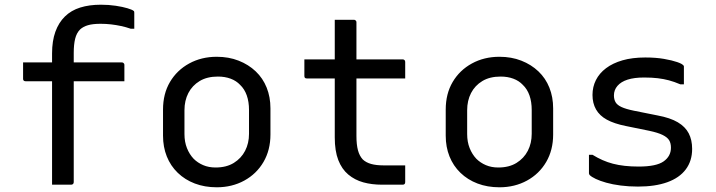

<svg xmlns="http://www.w3.org/2000/svg" viewBox="-20 -784 3040 815"><path d="M78 -519H497Q501 -519 503 -517.5Q505 -516 506.5 -514Q508 -512 508 -508Q508 -490 508 -473.5Q508 -457 508 -439H89Q86 -439 83.5 -440Q81 -441 79.5 -443.5Q78 -446 78 -449Q78 -468 78 -484Q78 -500 78 -519ZM293 -11Q293 -6 290 -3Q287 0 282 0Q261 0 241.5 0Q222 0 201 0Q201 -25 201 -49.5Q201 -74 201 -99Q201 -166 201 -221Q201 -276 201 -328Q201 -380 201 -435.5Q201 -491 201 -557Q201 -610 215 -649Q229 -688 255.5 -714Q282 -740 320.5 -752Q359 -764 408 -764Q442 -764 471.5 -759.5Q501 -755 521 -749Q541 -743 547 -738Q549 -737 549.5 -734.5Q550 -732 550 -730Q550 -713 550 -696Q550 -679 550 -662H535Q515 -669 494 -673.5Q473 -678 451.5 -680.5Q430 -683 407 -683Q374 -683 353.5 -677Q333 -671 320 -659Q305 -644 299 -619.5Q293 -595 293 -560Q293 -513 293 -458Q293 -403 293 -344Q293 -285 293 -226Q293 -167 293 -112.5Q293 -58 293 -11Z M900 -543Q951 -543 993 -526.5Q1035 -510 1065.5 -481Q1096 -452 1112 -412Q1128 -372 1128 -324V-213Q1128 -147 1098.5 -96.5Q1069 -46 1017 -17.5Q965 11 900 11Q849 11 807 -5Q765 -21 734.5 -50.5Q704 -80 688 -120Q672 -160 672 -208V-319Q672 -386 701.5 -436Q731 -486 783 -514.5Q835 -543 900 -543ZM905 -459Q859 -459 827.5 -440Q796 -421 779.5 -389Q763 -357 763 -316V-215Q763 -182 773.5 -155.5Q784 -129 802 -110Q819 -93 842.5 -83Q866 -73 895 -73Q941 -73 972.5 -92.5Q1004 -112 1020.5 -144Q1037 -176 1037 -216V-317Q1037 -352 1027.5 -379Q1018 -406 999 -424Q983 -441 959 -450Q935 -459 905 -459Z M1272 -532H1689Q1694 -532 1697 -529Q1700 -526 1700 -521Q1700 -509 1700 -497.5Q1700 -486 1700 -475Q1700 -464 1700 -451H1283Q1280 -451 1278 -451.5Q1276 -452 1274.5 -453.5Q1273 -455 1272.5 -457Q1272 -459 1272 -462Q1272 -475 1272 -486Q1272 -497 1272 -508.5Q1272 -520 1272 -532ZM1700 -82Q1700 -65 1700 -47Q1700 -29 1700 -11Q1700 -6 1697.5 -3Q1695 0 1689 0Q1686 0 1676 0Q1666 0 1652.5 0Q1639 0 1626 0Q1613 0 1602 0Q1558 0 1522 -10Q1486 -20 1458.5 -43Q1431 -66 1416 -104.5Q1401 -143 1401 -201Q1401 -251 1401 -301Q1401 -351 1401 -400.5Q1401 -450 1401 -500Q1401 -550 1401 -600Q1401 -625 1401 -650Q1401 -675 1401 -700Q1422 -700 1442 -700Q1462 -700 1482 -700Q1486 -700 1488 -698.5Q1490 -697 1491.5 -695Q1493 -693 1493 -689Q1493 -629 1493 -569Q1493 -509 1493 -448.5Q1493 -388 1493 -327.5Q1493 -267 1493 -207Q1493 -170 1499.5 -146Q1506 -122 1520 -107Q1534 -94 1555.5 -88Q1577 -82 1608 -82Q1621 -82 1634 -82Q1647 -82 1660 -82Q1673 -82 1686 -82Z M2100 -543Q2151 -543 2193 -526.5Q2235 -510 2265.5 -481Q2296 -452 2312 -412Q2328 -372 2328 -324V-213Q2328 -147 2298.5 -96.5Q2269 -46 2217 -17.5Q2165 11 2100 11Q2049 11 2007 -5Q1965 -21 1934.5 -50.5Q1904 -80 1888 -120Q1872 -160 1872 -208V-319Q1872 -386 1901.5 -436Q1931 -486 1983 -514.5Q2035 -543 2100 -543ZM2105 -459Q2059 -459 2027.5 -440Q1996 -421 1979.5 -389Q1963 -357 1963 -316V-215Q1963 -182 1973.5 -155.5Q1984 -129 2002 -110Q2019 -93 2042.5 -83Q2066 -73 2095 -73Q2141 -73 2172.5 -92.5Q2204 -112 2220.5 -144Q2237 -176 2237 -216V-317Q2237 -352 2227.5 -379Q2218 -406 2199 -424Q2183 -441 2159 -450Q2135 -459 2105 -459Z M2691 -77Q2766 -77 2797 -99Q2828 -121 2828 -157Q2828 -176 2820.5 -188.5Q2813 -201 2793 -211Q2773 -221 2735 -229L2637 -249Q2587 -259 2556 -276Q2525 -293 2510 -319.5Q2495 -346 2495 -381Q2495 -415 2509.5 -444Q2524 -473 2552.5 -494.5Q2581 -516 2622.5 -528Q2664 -540 2719 -540Q2764 -540 2798.5 -534Q2833 -528 2854.5 -520.5Q2876 -513 2880 -507Q2882 -506 2882.5 -504.5Q2883 -503 2883 -502Q2883 -501 2883 -499Q2883 -480 2883 -462Q2883 -444 2883 -426H2868Q2842 -437 2819.5 -443Q2797 -449 2772 -452Q2747 -455 2714 -455Q2672 -455 2644 -446Q2616 -437 2601 -419.5Q2586 -402 2586 -379Q2586 -362 2593 -350Q2600 -338 2618.5 -329.5Q2637 -321 2671 -314L2771 -294Q2825 -284 2857 -265Q2889 -246 2903.5 -218Q2918 -190 2918 -152Q2918 -101 2891 -65Q2864 -29 2812.5 -10.5Q2761 8 2688 8Q2649 8 2614.5 3.5Q2580 -1 2553.5 -8.5Q2527 -16 2509 -24.5Q2491 -33 2483 -41Q2482 -43 2481 -44.5Q2480 -46 2480 -48Q2480 -68 2480 -88Q2480 -108 2480 -127H2495Q2516 -114 2537.5 -104.5Q2559 -95 2582 -89Q2605 -83 2632 -80Q2659 -77 2691 -77Z"/></svg>

Font: RecMonoLinear Nerd Font Mono
Style: Regular
Weight: 400
Monospace: yes
Version: Version 1.085; ttfautohint (v1.8.4.7-5d5b);Nerd Fonts 3.2.1